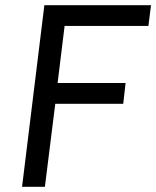

<svg xmlns="http://www.w3.org/2000/svg" viewBox="-20 -720 602 740"><path d="M65 0 151 -700H562L552 -620H229L202 -400H464L455 -320H193L153 0Z"/></svg>

Font: Inclusive Sans
Style: Italic
Weight: 400
Italic angle: -7°
Designer: Olivia King
Foundry: Olivia King
Version: Version 2.004